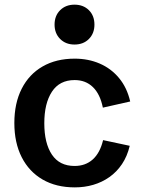

<svg xmlns="http://www.w3.org/2000/svg" viewBox="-20 -791 611 823"><path d="M300.8 12.2Q220.7 12.2 162.6 -21.5Q104.5 -55.2 73 -117.2Q41.5 -179.2 41.5 -263.7Q41.5 -348.6 73 -410.6Q104.5 -472.7 162.6 -506.1Q220.7 -539.6 300.3 -539.6Q358.4 -539.6 407.2 -518.6Q456.1 -497.6 490.2 -456.5Q524.4 -415.5 538.1 -356L420.9 -329.6Q409.2 -387.7 378.2 -417.7Q347.2 -447.8 299.8 -447.8Q235.4 -447.8 202.6 -397.9Q169.9 -348.1 169.9 -262.7Q169.9 -177.2 202.4 -128.4Q234.9 -79.6 299.8 -79.6Q346.2 -79.6 377.4 -107.4Q408.7 -135.3 421.9 -190.4L536.1 -166Q525.4 -121.1 502.9 -87.6Q480.5 -54.2 449 -32Q417.5 -9.8 379.9 1.2Q342.3 12.2 300.8 12.2ZM299.3 -600.1Q261.7 -600.1 237.8 -624Q213.9 -647.9 213.9 -685.5Q213.9 -723.6 237.8 -747.3Q261.7 -771 299.3 -771Q337.4 -771 361.1 -747.3Q384.8 -723.6 384.8 -685.5Q384.8 -647.9 361.1 -624Q337.4 -600.1 299.3 -600.1Z"/></svg>

Font: Schibsted Grotesk SemiBold
Style: Regular
Weight: 600
Designer: Bakken & Baeck AS, Henrik Kongsvoll
Foundry: Schibsted ASA
Version: Version 1.100;gftools[0.9.25]